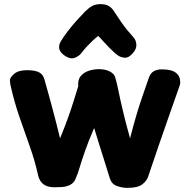

<svg xmlns="http://www.w3.org/2000/svg" viewBox="-20 -895 905 930"><path d="M597 15Q572 15 546.5 6Q521 -3 512 -31Q502 -64 493.5 -90.5Q485 -117 477 -143Q469 -169 459 -200.5Q449 -232 436 -275Q408 -210 392 -164Q376 -118 366.5 -86Q357 -54 347 -31Q338 -8 318.5 1Q299 10 278 11Q257 12 243 12Q210 12 191 -2Q172 -16 165 -44Q149 -117 123.5 -188Q98 -259 73 -332Q48 -405 31 -482Q30 -490 29 -494.5Q28 -499 28 -506Q28 -520 49.5 -538Q71 -556 116 -555Q154 -554 171.5 -543.5Q189 -533 195 -511Q206 -472 214.5 -441.5Q223 -411 231 -381Q239 -351 248.5 -314.5Q258 -278 271 -225Q295 -284 309.5 -324.5Q324 -365 335 -400Q346 -435 359 -477Q356 -509 371.5 -527Q387 -545 411 -552.5Q435 -560 459 -560Q491 -560 512.5 -548.5Q534 -537 538 -520Q546 -493 550.5 -470.5Q555 -448 562 -416Q569 -386 574 -364Q579 -342 584 -322.5Q589 -303 595 -280Q601 -257 610 -225Q626 -287 639 -331.5Q652 -376 667 -420Q682 -464 702 -521Q710 -542 726 -550.5Q742 -559 764 -559Q811 -559 832 -542.5Q853 -526 853 -497Q853 -490 851.5 -485Q850 -480 848 -474Q821 -397 796.5 -327.5Q772 -258 748 -188Q724 -118 697 -38Q690 -18 668.5 -1.5Q647 15 597 15ZM375 -639Q364 -624 343.5 -615.5Q323 -607 297 -623Q272 -639 267.5 -656.5Q263 -674 274 -694Q287 -716 308.5 -744Q330 -772 353 -797.5Q376 -823 391 -838Q410 -857 426.5 -866Q443 -875 467 -875Q493 -875 508.5 -865Q524 -855 535 -836Q547 -817 570 -784Q593 -751 626 -715Q639 -701 640.5 -679Q642 -657 622 -636Q603 -614 584 -615.5Q565 -617 552 -626Q529 -643 503.5 -670Q478 -697 456 -721Q445 -713 431 -700Q417 -687 402.5 -671.5Q388 -656 375 -639Z"/></svg>

Font: Playpen Sans ExtraBold
Style: Regular
Weight: 800
Designer: Laura Meseguer, Veronika Burian, José Scaglione
Foundry: TypeTogether
Version: Version 1.001